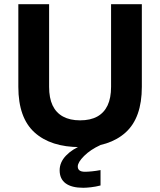

<svg xmlns="http://www.w3.org/2000/svg" viewBox="-20 -688 760 911"><path d="M67 0ZM360 10Q221 10 144 -59.5Q67 -129 67 -276V-668H213V-276Q213 -223 229.5 -188Q246 -153 279 -135Q312 -117 360 -117Q409 -117 441.5 -135Q474 -153 490.5 -188Q507 -223 507 -276V-668H653V-276Q653 -129 576 -59.5Q499 10 360 10ZM375 203Q320 203 291.5 182Q263 161 263 120Q263 82 293 50.5Q323 19 372 0H457Q409 22 379 52Q349 82 349 102Q349 127 383 127Q396 127 416 125Q436 123 457 119V192Q434 198 411.5 200.5Q389 203 375 203Z"/></svg>

Font: Gantari
Style: Bold
Weight: 700
Designer: Anugrah Pasau
Foundry: Lafontype
Version: Version 1.000; ttfautohint (v1.6)